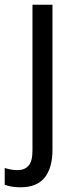

<svg xmlns="http://www.w3.org/2000/svg" viewBox="-60 -649 321 816"><path d="M27 147Q6 147 -11 144Q-28 141 -40 136V65Q-27 69 -13.5 71.5Q0 74 15 74Q44 74 61 55.5Q78 37 78 -9V-629H163V-12Q163 64 130 105.5Q97 147 27 147Z"/></svg>

Font: Noto Sans Telugu UI SemiCondensed
Style: Regular
Weight: 400
Width: 4
Designer: Jelle Bosma - Monotype Design Team
Foundry: Monotype Imaging Inc.
Version: Version 2.005; ttfautohint (v1.8.4.7-5d5b)